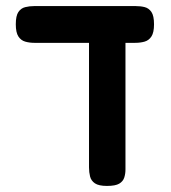

<svg xmlns="http://www.w3.org/2000/svg" viewBox="-20 -603 564 632"><path d="M93 -462Q77 -462 63 -466Q49 -470 40.5 -483Q32 -496 32 -523Q32 -551 40.5 -563.5Q49 -576 63 -579.5Q77 -583 93 -583H426Q443 -583 456.5 -579.5Q470 -576 478.5 -563.5Q487 -551 487 -523Q487 -496 478.5 -483Q470 -470 456 -466Q442 -462 425 -462ZM332 9Q305 9 292.5 0.5Q280 -8 276.5 -22Q273 -36 273 -52V-483L393 -479V-45Q393 -31 389 -18.5Q385 -6 372.5 1.5Q360 9 332 9Z"/></svg>

Font: Fredoka SemiCondensed Medium
Style: Regular
Weight: 500
Width: 4
Designer: Ben Nathan
Foundry: Milena B. Brandão, Ben Nathan
Version: Version 2.001